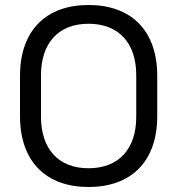

<svg xmlns="http://www.w3.org/2000/svg" viewBox="-20 -734 709 768"><path d="M334 14C502 14 609 -85 609 -270V-430C609 -615 502 -714 334 -714C167 -714 60 -615 60 -430V-270C60 -85 167 14 334 14ZM144 -267V-433C144 -562 214 -639 334 -639C455 -639 525 -562 525 -433V-267C525 -138 455 -61 334 -61C214 -61 144 -138 144 -267Z"/></svg>

Font: Meta Space
Style: Regular
Weight: 400
Designer: Meta Pool / Florian Karsten
Foundry: Meta Pool / Florian Karsten
Version: Version 2.000;Glyphs 3.1.1 (3137)